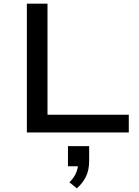

<svg xmlns="http://www.w3.org/2000/svg" viewBox="-20 -725 761 1051"><path d="M127 0V-705H240V-97H685V0ZM401 306 360 273Q385 248 396 222.5Q407 197 408 169L426 185H352V75H468V157Q468 203 452 238.5Q436 274 401 306Z"/></svg>

Font: Nunito Sans 7pt Expanded Medium
Style: Regular
Weight: 500
Width: 7
Designer: Vernon Adams
Foundry: Vernon Adams
Version: Version 3.101;gftools[0.9.27]